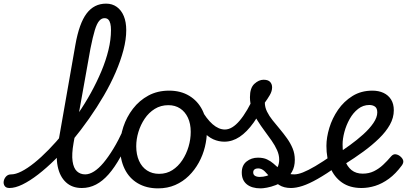

<svg xmlns="http://www.w3.org/2000/svg" viewBox="-198 -1018 2289 1057"><path d="M-146 17Q-165 17 -172.5 5.5Q-180 -6 -177.5 -20.5Q-175 -35 -164.5 -46.5Q-154 -58 -136 -58Q-112 -58 -79.5 -74.5Q-47 -91 -9 -121.5Q29 -152 70 -194Q111 -236 152 -286Q193 -336 231.5 -392Q270 -448 302.5 -507Q335 -566 360 -625.5Q385 -685 399 -742.5Q413 -800 413 -852Q413 -867 425.5 -874.5Q438 -882 455 -882Q472 -882 484.5 -874.5Q497 -867 497 -852Q497 -801 481.5 -742Q466 -683 438.5 -619.5Q411 -556 373.5 -491.5Q336 -427 292 -364.5Q248 -302 201 -245Q154 -188 106 -140.5Q58 -93 12 -57.5Q-34 -22 -74 -2.5Q-114 17 -146 17ZM252 17Q199 17 165 -14.5Q131 -46 119.5 -102.5Q108 -159 123 -235L217 -771Q238 -890 279 -944Q320 -998 386 -998Q420 -998 445 -980Q470 -962 483.5 -929.5Q497 -897 497 -852Q497 -833 484.5 -824Q472 -815 455 -815Q438 -815 425.5 -824Q413 -833 413 -852Q413 -873 409.5 -887.5Q406 -902 398.5 -910Q391 -918 377 -918Q361 -918 348 -903Q335 -888 324 -852Q313 -816 300 -751L207 -231Q196 -169 201.5 -130.5Q207 -92 225.5 -75Q244 -58 271 -58Q285 -58 292 -46.5Q299 -35 297 -20.5Q295 -6 284 5.5Q273 17 252 17Z M253 17Q239 17 232 5.5Q225 -6 226.5 -20.5Q228 -35 239 -46.5Q250 -58 271 -58Q294 -58 319.5 -74Q345 -90 371.5 -121.5Q398 -153 426 -199Q454 -245 482 -306Q488 -319 501.5 -319Q515 -319 525 -310Q535 -301 529 -287Q497 -211 465 -153.5Q433 -96 400 -58.5Q367 -21 330.5 -2Q294 17 253 17Z M672 19Q608 19 560.5 -9Q513 -37 488 -88.5Q463 -140 463 -209Q463 -265 481 -319.5Q499 -374 534 -419.5Q569 -465 619 -492Q669 -519 733 -519Q797 -519 844 -490.5Q891 -462 916 -412Q941 -362 941 -297Q941 -254 930 -209Q919 -164 896.5 -123Q874 -82 841.5 -50Q809 -18 766.5 0.5Q724 19 672 19ZM678 -61Q719 -61 751 -81.5Q783 -102 805.5 -136Q828 -170 840 -210.5Q852 -251 852 -292Q852 -337 836.5 -370Q821 -403 793.5 -421Q766 -439 729 -439Q687 -439 654 -418.5Q621 -398 598.5 -364.5Q576 -331 564 -291.5Q552 -252 552 -213Q552 -167 567.5 -132.5Q583 -98 611.5 -79.5Q640 -61 678 -61Z M1037 -238Q1006 -238 976.5 -251Q947 -264 916.5 -297.5Q886 -331 852 -390Q842 -409 852 -422.5Q862 -436 879 -437.5Q896 -439 905 -423Q939 -363 972.5 -334Q1006 -305 1040 -305Q1080 -305 1121.5 -354Q1163 -403 1206 -498Q1214 -515 1226.5 -519Q1239 -523 1251 -517.5Q1263 -512 1268 -500Q1273 -488 1267 -473Q1236 -396 1198.5 -343.5Q1161 -291 1121 -264.5Q1081 -238 1037 -238Z M1237 19Q1188 19 1160.5 -3.5Q1133 -26 1133 -68Q1133 -108 1159.5 -129Q1186 -150 1222 -150Q1252 -150 1272 -140.5Q1292 -131 1307.5 -117.5Q1323 -104 1338 -90.5Q1353 -77 1373 -67.5Q1393 -58 1422 -58Q1436 -58 1443 -46.5Q1450 -35 1448.5 -20.5Q1447 -6 1436.5 5.5Q1426 17 1404 17Q1365 17 1339 0.5Q1313 -16 1294.5 -37Q1276 -58 1259.5 -74.5Q1243 -91 1223 -91Q1211 -91 1203.5 -85.5Q1196 -80 1196 -69Q1196 -56 1206 -50Q1216 -44 1232 -44Q1251 -44 1269.5 -49.5Q1288 -55 1304 -66.5Q1320 -78 1329.5 -96.5Q1339 -115 1339 -140Q1339 -165 1327.5 -191Q1316 -217 1297.5 -243.5Q1279 -270 1258.5 -297.5Q1238 -325 1219.5 -354.5Q1201 -384 1189.5 -416Q1178 -448 1178 -483Q1178 -534 1202.5 -556.5Q1227 -579 1253 -579Q1278 -579 1289 -567Q1300 -555 1300 -537Q1300 -516 1287 -494Q1274 -472 1260 -453Q1260 -428 1272 -403.5Q1284 -379 1303 -355.5Q1322 -332 1342.5 -307.5Q1363 -283 1382 -256.5Q1401 -230 1413 -201Q1425 -172 1425 -138Q1425 -100 1409.5 -72.5Q1394 -45 1370 -27Q1346 -9 1320 1Q1294 11 1271.5 15Q1249 19 1237 19Z M1404 17Q1390 17 1383 5.5Q1376 -6 1377.5 -20.5Q1379 -35 1390 -46.5Q1401 -58 1422 -58Q1442 -58 1470 -69Q1498 -80 1538 -103.5Q1578 -127 1634 -166Q1647 -174 1658 -170Q1669 -166 1674.5 -154.5Q1680 -143 1678 -129Q1676 -115 1662 -105Q1598 -60 1550.5 -33Q1503 -6 1467.5 5.5Q1432 17 1404 17Z M1792 17Q1728 17 1685 -13Q1642 -43 1620.5 -95Q1599 -147 1599 -215Q1599 -261 1615 -314Q1631 -367 1663 -413.5Q1695 -460 1742.5 -489.5Q1790 -519 1852 -519Q1887 -519 1913.5 -506.5Q1940 -494 1955 -470Q1970 -446 1970 -411Q1970 -370 1948.5 -331.5Q1927 -293 1889 -256Q1851 -219 1802.5 -183.5Q1754 -148 1698 -113L1660 -171Q1691 -192 1729 -219.5Q1767 -247 1801.5 -278Q1836 -309 1857.5 -340.5Q1879 -372 1879 -399Q1879 -422 1866.5 -431Q1854 -440 1835 -440Q1801 -440 1773.5 -418.5Q1746 -397 1727 -363Q1708 -329 1698 -291.5Q1688 -254 1688 -223Q1688 -173 1700.5 -137Q1713 -101 1737.5 -81.5Q1762 -62 1799 -62Q1833 -62 1860.5 -75.5Q1888 -89 1911 -110.5Q1934 -132 1955 -157Q1967 -171 1981.5 -168.5Q1996 -166 2008 -155Q2020 -144 2022 -132.5Q2024 -121 2014 -107Q1980 -61 1943 -34Q1906 -7 1868 5Q1830 17 1792 17Z"/></svg>

Font: Playwrite DE VA
Style: Regular
Weight: 400
Designer: Veronika Burian, José Scaglione
Foundry: TypeTogether
Version: Version 1.002